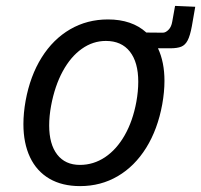

<svg xmlns="http://www.w3.org/2000/svg" viewBox="-20 -626 683 652"><path d="M516.5 -462Q538.5 -415 538.5 -351.5Q538.5 -314 531 -272Q515.5 -187 476.5 -124.2Q437.5 -61.5 380 -27.8Q322.5 6 252 6Q191 6 147.8 -19.2Q104.5 -44.5 82 -92Q59.5 -139.5 59.5 -204.5Q59.5 -242 67 -284Q82.5 -368.5 121.5 -430.8Q160.5 -493 218.2 -526.5Q276 -560 346.5 -560Q428 -560 477 -515.5L533 -515Q542.5 -515 552.2 -524.8Q562 -534.5 565 -553L574.5 -606L643 -603L631.5 -537Q625.5 -504.5 617.2 -488.8Q609 -473 595.5 -467.5Q582 -462 557.5 -462H525.5ZM443 -280Q449.5 -316 449.5 -348.5Q449.5 -414.5 421 -450.8Q392.5 -487 339.5 -487Q295.5 -487 257.8 -460.2Q220 -433.5 193 -383.8Q166 -334 153.5 -267Q147 -231.5 147 -200Q147 -136.5 174.2 -101.2Q201.5 -66 251.5 -66Q297.5 -66 336.8 -92.2Q376 -118.5 403.5 -166.8Q431 -215 443 -280Z"/></svg>

Font: JuliaMono Italic
Style: Regular
Weight: 400
Italic angle: -9°
Monospace: yes
Designer: cormullion
Foundry: corm
Version: Version 0.049; ttfautohint (v1.8.4)